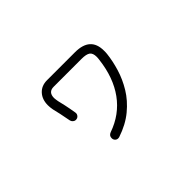

<svg xmlns="http://www.w3.org/2000/svg" viewBox="-76 -834 1152 1152"><g transform="rotate(-45 500.0 -258.5)"><path d="M423 15Q420 16 414 16Q403 16 395 8Q387 0 387 -13Q387 -34 408 -42Q520 -81 585.5 -171.5Q651 -262 667 -397Q668 -404 668.5 -410Q669 -416 669 -421Q669 -453 652.5 -465Q636 -477 596 -477H359Q313 -477 313 -427Q313 -420 314.5 -412.5Q316 -405 317 -397Q321 -382 328 -350Q335 -318 342 -275Q344 -262 335.5 -252Q327 -242 313 -242Q303 -242 295 -249Q287 -256 285 -266Q278 -306 271.5 -334.5Q265 -363 260 -384Q258 -395 257 -404.5Q256 -414 256 -423Q256 -472 284 -502.5Q312 -533 359 -533H596Q726 -533 726 -417Q726 -410 726 -403.5Q726 -397 725 -390Q719 -335 701 -275.5Q683 -216 649 -160Q615 -104 559.5 -58Q504 -12 423 15Z"/></g></svg>

Font: Kiwi Maru Light
Style: Regular
Weight: 300
Designer: Hiroki-Chan
Version: Version 1.100